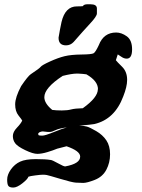

<svg xmlns="http://www.w3.org/2000/svg" viewBox="-20 -678 659 890"><path d="M399.4 -658.2Q429.2 -658.2 429.2 -638.7V-615.7Q429.2 -602.5 397.9 -569.1Q366.7 -535.6 321.3 -483.4Q306.6 -467.8 286.1 -467.8Q251.5 -467.8 251.5 -502.4Q251.5 -502.9 251.5 -503.4V-503.9Q257.3 -539.6 265.1 -575.7Q282.2 -648.4 336.4 -648.4Q336.4 -648.4 336.9 -648.4Q355.5 -648.4 363.8 -649.4Q369.1 -658.2 384.8 -658.2ZM341.3 -336.9Q339.4 -336.9 336.4 -336.9Q313 -336.9 270.5 -326.2Q185.5 -270.5 185.5 -227.5Q185.5 -198.7 222.2 -168.5Q240.7 -166 266.6 -166Q292.5 -166 309.8 -170.7Q327.1 -175.3 363.8 -176.3Q433.6 -226.1 433.6 -264.2Q433.6 -264.2 434.1 -264.6Q434.1 -302.7 380.4 -333.5Q364.7 -335.9 341.3 -336.9ZM351.6 48.3V46.9Q350.6 21.5 288.6 0L245.1 11.2Q226.6 19 199.7 27.1Q172.9 35.2 152.8 35.2Q132.8 35.2 97.2 18.1Q61.5 1 50.5 -13.7Q39.6 -28.3 39.6 -47.4Q39.6 -66.4 58.3 -85.9Q77.1 -105.5 83 -119.1Q81.1 -123.5 65.7 -142.8Q50.3 -162.1 50.3 -194.3Q50.3 -226.6 78.1 -279.3L78.6 -279.8Q109.4 -325.2 122.6 -334Q163.1 -360.8 168.7 -368.4Q174.3 -376 211.9 -393.1Q249.5 -410.2 279.5 -417.5Q309.6 -424.8 357.4 -425.3Q405.3 -425.8 414.1 -431.2Q422.9 -436.5 438 -468.8Q460.4 -527.3 518.6 -527.3Q543 -527.3 567.6 -509.8Q592.3 -492.2 592.3 -449.2Q592.3 -406.2 567.4 -406.2Q554.7 -406.2 543 -414.6Q531.2 -422.9 525.9 -425.8L517.1 -398.9Q522.5 -391.6 545.9 -368.7Q569.3 -345.7 569.3 -308.1V-307.1Q569.3 -276.4 551.3 -231Q511.7 -125 417.5 -103Q402.8 -100.1 347.2 -95.7Q369.1 -95.2 382.8 -91.3Q396.5 -87.4 426 -70.3Q455.6 -53.2 472.9 -27.6Q490.2 -2 490.2 37.1Q490.2 76.2 472.9 108.9Q455.6 141.6 419.4 155.8Q383.3 169.9 365.7 169.9Q348.1 169.9 330.3 168.5Q312.5 167 258.8 150.9Q205.1 134.8 196.8 133.3Q188.5 131.8 178.7 131.8Q168.9 131.8 144 135Q119.1 138.2 111.8 141.1Q108.4 152.3 83.5 171.9Q58.6 191.4 41.7 191.4Q24.9 191.4 19 184.1Q13.2 176.8 13.2 154.3Q13.2 131.8 30.5 107.4Q47.9 83 73.2 71.3Q98.6 59.6 145.5 59.6Q192.4 59.6 214.4 63.5Q214.8 63.5 215.3 63.5Q221.2 63.5 253.9 81.5Q274.9 93.3 281.7 93.3Q282.2 93.3 282.7 93.3Q351.6 80.6 351.6 48.3ZM211.9 -66.4H201.7L181.6 -68.4H179.7L181.2 -69.3Q157.7 -67.4 156.7 -56.2L159.7 -50.8Q164.1 -49.3 176.5 -49.3Q189 -49.3 229.7 -65.9Q270.5 -82.5 290 -87.4Q254.4 -83 237.3 -74.7Q220.2 -66.4 211.9 -66.4Z"/></svg>

Font: Drukaatie burti
Style: Bold
Weight: 700
Version: Version 0.14